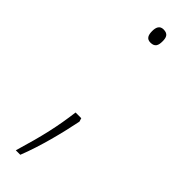

<svg xmlns="http://www.w3.org/2000/svg" viewBox="-232 -536 668 668"><g transform="rotate(45 102.0 -201.5)"><path d="M80 -500C80 -481 85 -467 104 -467C126 -467 131 -480 131 -500C131 -518 127 -532 104 -532C85 -532 80 -517 80 -500ZM124 -98 120 -111H92C82 -33 69 25 38 129H60C88 59 110 -29 124 -98Z"/></g></svg>

Font: Noto Sans Armenian SemiCondensed Thin
Style: Regular
Weight: 100
Width: 4
Designer: Monotype Design Team
Foundry: Monotype Imaging Inc.
Version: Version 2.008